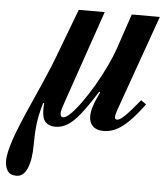

<svg xmlns="http://www.w3.org/2000/svg" viewBox="-153 -572 748 866"><g transform="rotate(5 221.0 -139.0)"><path d="M-46.5 245.5Q-75.5 245.5 -87.2 227Q-99 208.5 -99 182Q-99 149 -78.8 88Q-58.5 27 -10 -81Q20.5 -149.5 38.8 -191.5Q57 -233.5 67 -257.8Q77 -282 82.5 -297L168.5 -524.5H286L138.5 -96.5Q134.5 -84 131 -72.2Q127.5 -60.5 127.5 -53Q127.5 -35.5 140.5 -35.5Q153 -35.5 174.2 -56.5Q195.5 -77.5 221 -113Q246.5 -148.5 272.2 -192.2Q298 -236 320 -282Q342 -328 356 -369L408.5 -524.5H535.5L382 -92.5Q373.5 -69.5 373.5 -58Q373.5 -46 383.5 -46Q395.5 -46 418.5 -68Q441.5 -90 484.5 -143L508 -126Q455 -53.5 413.2 -21.8Q371.5 10 327.5 10Q295.5 10 278.5 -6.2Q261.5 -22.5 261.5 -52Q261.5 -71 269.8 -97Q278 -123 297.5 -163L292.5 -164.5Q250 -97 219.5 -59Q189 -21 163.2 -5.5Q137.5 10 109 10Q80.5 10 64.5 -6Q48.5 -22 48.5 -63.5Q48.5 -70 48.8 -76.8Q49 -83.5 50 -91.5H45Q29 -37.5 24 4.5Q19 46.5 19 99Q19 167 2.2 206.2Q-14.5 245.5 -46.5 245.5Z"/></g></svg>

Font: Libre Caslon Condensed
Style: Italic
Weight: 400
Italic angle: -22.583°
Designer: Pablo Impallari, Rodrigo Fuenzalida, Katja Schimmel, Ertekin Erdin
Foundry: Pablo Impallari, Rodrigo Fuenzalida
Version: Version 2.000;gftools[0.9.33]